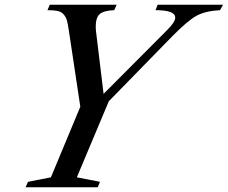

<svg xmlns="http://www.w3.org/2000/svg" viewBox="-20 -790 961 810"><path d="M392.1 0H87.9L98.1 -22.9L194.8 -42L318.8 -339.8L270 -664.1Q266.1 -691.4 261.7 -705.6Q257.3 -719.7 247.6 -730.2Q237.8 -740.7 222.4 -743.9Q207 -747.1 180.2 -747.1L189.9 -770H472.2L461.9 -747.1Q418.5 -745.6 401.1 -731Q383.8 -716.3 383.8 -676.8Q383.8 -665 387.2 -640.1L417 -394L686 -664.1Q719.2 -697.3 719.2 -715.8Q719.2 -747.1 636.2 -747.1L645 -770H920.9L908.2 -747.1Q846.2 -743.7 809.3 -723.6Q772.5 -703.6 708 -638.2L439 -362.8L304.2 -42L401.9 -22.9Z"/></svg>

Font: Libre Caslon Text
Style: Italic
Weight: 400
Italic angle: -25°
Designer: Pablo Impallari, Rodrigo Fuenzalida
Foundry: Pablo Impallari, Rodrigo Fuenzalida
Version: Version 1.002